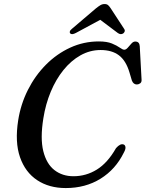

<svg xmlns="http://www.w3.org/2000/svg" viewBox="-20 -918 721 950"><path d="M592 -203Q599.5 -200 600.8 -189.8Q602 -179.5 592.5 -162.5Q552 -80 477.5 -33.8Q403 12.5 305 12.5Q223 12.5 164 -26.5Q105 -65.5 79 -140.2Q53 -215 70 -323Q82.5 -402.5 118 -473Q153.5 -543.5 207 -597.5Q260.5 -651.5 327.2 -682.2Q394 -713 469 -713Q509 -713 533.8 -702.8Q558.5 -692.5 572.8 -682.2Q587 -672 595 -672Q603.5 -672 612.2 -682Q621 -692 630 -702.2Q639 -712.5 649 -712.5Q670 -712.5 671.5 -689.5L680.5 -522.5Q681 -511.5 674 -506Q667 -500.5 657.5 -500Q640 -500 632.5 -519.5L620.5 -560Q603 -618.5 568.2 -644.5Q533.5 -670.5 478 -670.5Q425 -670.5 378.2 -644.2Q331.5 -618 294 -571.5Q256.5 -525 231 -463.8Q205.5 -402.5 194.5 -332.5Q178.5 -233.5 194.2 -170.2Q210 -107 249.2 -76.5Q288.5 -46 343.5 -46Q406 -46 459.2 -79Q512.5 -112 554 -185Q575.5 -209.5 592 -203ZM589.5 -752.5Q577 -744.5 562.5 -755L476 -820L355.5 -755Q335.5 -744.5 327.5 -752.5Q324 -756 325.5 -762.2Q327 -768.5 336 -775.5L454.5 -876.5Q467 -886.5 476.5 -892.2Q486 -898 497.5 -898Q509 -898 515.2 -892.2Q521.5 -886.5 528 -876.5L594 -775.5Q599 -768.5 596.8 -762.2Q594.5 -756 589.5 -752.5Z"/></svg>

Font: Fraunces 9pt
Style: Italic
Weight: 400
Italic angle: -16°
Version: Version 1.000;[b76b70a41]